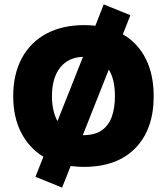

<svg xmlns="http://www.w3.org/2000/svg" viewBox="-20 -754 758 872"><path d="M262 98 141 49 177 -42Q112 -82 76 -152Q40 -222 40 -317Q40 -417 79 -489.5Q118 -562 190.5 -601Q263 -640 363 -640Q389 -640 413 -637L451 -734L572 -685L538 -598Q606 -559 642 -487Q678 -415 678 -317Q678 -167 595 -81.5Q512 4 360 4Q346 4 331 3Q316 2 301 0ZM241 -204 357 -496Q291 -494 253.5 -447.5Q216 -401 216 -316Q216 -282 222.5 -254Q229 -226 241 -204ZM356 -140Q412 -140 443.5 -163Q475 -186 488.5 -226Q502 -266 502 -316Q502 -394 474 -438Z"/></svg>

Font: Braah One
Style: Regular
Weight: 400
Designer: Ashish Kumar
Foundry: Ashish Kumar
Version: Version 1.001; ttfautohint (v1.8.4.7-5d5b);gftools[0.9.29]